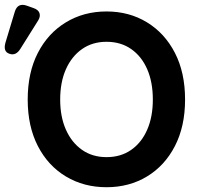

<svg xmlns="http://www.w3.org/2000/svg" viewBox="-83 -767 829 804"><path d="M363 17Q268 17 193 -28Q118 -73 75.5 -155.5Q33 -238 33 -350Q33 -463 75.5 -545.5Q118 -628 193 -673.5Q268 -719 363 -719Q458 -719 532.5 -673.5Q607 -628 649.5 -545.5Q692 -463 692 -350Q692 -238 649.5 -155.5Q607 -73 532.5 -28Q458 17 363 17ZM363 -109Q423 -109 466.5 -139.5Q510 -170 533.5 -224Q557 -278 557 -350Q557 -423 533.5 -477Q510 -531 466.5 -561.5Q423 -592 363 -592Q304 -592 260.5 -561.5Q217 -531 193 -477Q169 -423 169 -350Q169 -278 193 -224Q217 -170 260.5 -139.5Q304 -109 363 -109ZM2 -562Q-17 -532 -44 -542Q-71 -551 -60 -589L-21 -718Q-9 -757 30 -743L58 -733Q78 -726 82.5 -711.5Q87 -697 76 -680Z"/></svg>

Font: Zen Maru Gothic Black
Style: Regular
Weight: 900
Designer: Yoshimichi Ohira
Foundry: Positype
Version: Version 1.001